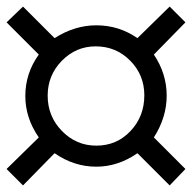

<svg xmlns="http://www.w3.org/2000/svg" viewBox="-42 -554 584 584"><path d="M522 -40 474 10 376 -88Q317 -47 251 -47Q183 -47 124 -88L28 10L-22 -40L76 -136Q35 -195 35 -262Q35 -331 76 -388L-22 -486L28 -534L124 -438Q185 -477 251 -477Q320 -477 376 -438L474 -534L522 -486L426 -388Q465 -330 465 -263Q465 -197 426 -136ZM397 -264Q397 -326 354 -369.5Q311 -413 249 -413Q189 -413 146 -369Q103 -325 103 -263Q103 -200 146.5 -155.5Q190 -111 251 -111Q313 -111 355 -155.5Q397 -200 397 -264Z"/></svg>

Font: STIX Math
Style: Regular
Weight: 400
Designer: MicroPress Inc., with final additions and corrections provided by Coen Hoffman, Elsevier (retired)
Version: Version 1.1.1